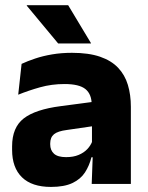

<svg xmlns="http://www.w3.org/2000/svg" viewBox="-20 -707 567 738"><path d="M483 0H332.5L337 -123L333.5 -130.5V-284L332.5 -304Q332.5 -345 308.5 -364.5Q284.5 -384 228 -384Q178.5 -384 134 -371.5Q89.5 -359 50 -343L63 -461.5Q86.5 -472.5 115.8 -482.2Q145 -492 180.5 -498Q216 -504 256.5 -504Q321 -504 364.5 -489Q408 -474 434 -446.5Q460 -419 471.5 -380.8Q483 -342.5 483 -296.5ZM176 11.5Q102.5 11.5 64.5 -25.5Q26.5 -62.5 26.5 -131V-144.5Q26.5 -217 71.2 -251.8Q116 -286.5 213.5 -299L345.5 -316.5L354.5 -224.5L237.5 -207.5Q202 -203 187.5 -191Q173 -179 173 -155.5V-152Q173 -129.5 187.5 -116.2Q202 -103 234 -103Q262 -103 282.2 -111.5Q302.5 -120 315.5 -133.8Q328.5 -147.5 335 -164.5L356.5 -102.5H331.5Q323.5 -70.5 306.8 -44.5Q290 -18.5 258.5 -3.5Q227 11.5 176 11.5ZM83 -687H242L329.5 -541.5V-540H203.5L83 -685Z"/></svg>

Font: Anek Devanagari
Style: Bold
Weight: 700
Designer: Kailash Malviya (Devanagari) & Yesha Goshar (Latin)
Foundry: Ek Type
Version: Version 1.003